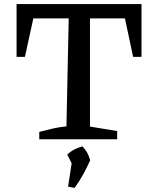

<svg xmlns="http://www.w3.org/2000/svg" viewBox="-20 -681 753 939"><path d="M672 -661V-403H631L591 -591H420V-62L553 -40V0H172V-36Q206 -45 239 -52.5Q272 -60 305 -63L316 -591H143L102 -403H61V-661ZM313 232 334 94 421 103Q406 137 387.5 170.5Q369 204 345 238ZM344 145 309 75Q326 59 344.5 49.5Q363 40 383 35Q397 49 406 65Q415 81 421 103Z"/></svg>

Font: Piazzolla Thin SemiBold
Style: Regular
Weight: 600
Version: Version 2.005